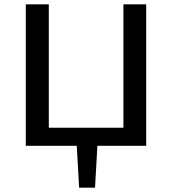

<svg xmlns="http://www.w3.org/2000/svg" viewBox="-20 -678 801 893"><path d="M660 -658V0H433L422 195H348L337 0H100V-658H207V-84H554V-658Z"/></svg>

Font: Ysabeau Semibold
Style: Regular
Weight: 600
Designer: Christian Thalmann (Catharsis Fonts)
Version: Version 0.003